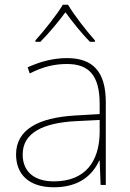

<svg xmlns="http://www.w3.org/2000/svg" viewBox="-20 -783 551 813"><path d="M268 -763H246C222 -722 167 -653 130 -612V-606H151C188 -643 229 -693 257 -731C285 -693 324 -643 361 -606H382V-612C345 -653 292 -722 268 -763ZM264 -537C205 -537 150 -522 97 -498L106 -472C163 -501 211 -512 264 -512C357 -512 402 -463 402 -343V-300L299 -294C142 -285 48 -234 48 -129C48 -45 102 10 208 10C316 10 372 -42 400 -103H402L406 0H428V-350C428 -480 373 -537 264 -537ZM301 -270 402 -275V-220C400 -99 341 -15 208 -15C123 -15 76 -58 76 -129C76 -222 165 -263 301 -270Z"/></svg>

Font: Noto Sans Syriac Eastern Thin
Style: Regular
Weight: 100
Designer: Patrick Giasson and the Monotype Design Team
Foundry: Monotype Imaging Inc.
Version: Version 3.001